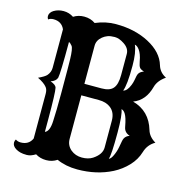

<svg xmlns="http://www.w3.org/2000/svg" viewBox="-112 -869 968 991"><g transform="rotate(15 371.5 -374.0)"><path d="M219.7 9.8Q187.5 9.8 162.6 -5.9Q137.7 9.8 116.5 9.8Q95.2 9.8 81.5 6.1Q67.9 2.4 57.6 -3.9Q36.6 -16.6 36.6 -35.6Q36.6 -45.4 42 -52.7Q52.7 -44.4 69.3 -44.4Q112.8 -44.4 129.4 -81.5V-320.3Q129.4 -342.3 120.1 -354Q105.5 -373 69.8 -390.1Q102.5 -405.3 112.8 -416.5Q129.4 -435.5 129.4 -459V-665Q112.8 -702.6 69.3 -702.6Q52.7 -702.6 42 -694.3Q36.6 -701.7 36.6 -711.2Q36.6 -720.7 42.2 -729Q47.9 -737.3 57.6 -743.2Q80.1 -756.8 109.1 -756.8Q138.2 -756.8 162.6 -740.7Q188 -756.8 219.2 -756.8Q253.4 -756.8 278.8 -738.8Q333 -761.7 386.7 -761.7Q440.4 -761.7 484.6 -751.2Q528.8 -740.7 564.5 -721.7Q642.1 -680.7 661.1 -615.2Q671.9 -579.1 707.5 -561.5Q668 -534.2 658.7 -499Q638.2 -421.9 575.7 -398.4Q667.5 -373 695.3 -278.3Q705.1 -244.6 741.7 -223.1Q704.1 -202.1 691.4 -159.7Q678.7 -117.2 646.7 -83.3Q614.7 -49.3 572.3 -27.3Q490.2 14.6 387.2 14.6Q325.7 14.6 277.3 -7.3Q252 9.8 219.7 9.8ZM400.4 -421.9Q443.4 -421.9 461.4 -442.4Q480.5 -463.4 480.5 -514.6V-627.4Q480.5 -657.2 449.2 -677.7Q421.9 -695.8 398.7 -695.8Q375.5 -695.8 360.6 -690.2Q345.7 -684.6 334 -674.8Q309.1 -654.3 309.1 -625.5V-421.9ZM508.3 -684.6Q524.9 -647.5 524.9 -576.2Q524.9 -471.2 511.2 -439.9Q531.7 -443.8 545.9 -479.5Q551.3 -492.7 554 -507.3Q556.6 -522 558.3 -530Q560.1 -538.1 563.5 -543.9Q570.8 -556.2 589.8 -562.5Q570.3 -568.8 565.4 -576.2Q559.1 -584.5 555.2 -606.4Q551.3 -628.4 545.9 -642.3Q540.5 -656.2 534.2 -665Q522 -682.6 508.3 -684.6ZM176.3 -129.4Q200.7 -138.7 203.1 -193.4Q206.1 -248 206.1 -344.7Q206.1 -441.4 205.8 -473.4Q205.6 -505.4 205.1 -524.9Q203.6 -582.5 194.1 -594.5Q184.6 -606.4 176.3 -610.4Q176.3 -440.4 170.4 -417Q163.6 -397.5 137.2 -389.2Q166.5 -378.9 170.4 -364.3Q176.3 -340.8 176.3 -192.9ZM309.1 -127.4Q309.1 -93.3 335 -71.3Q359.9 -50.8 394.5 -50.8Q428.2 -50.8 451.2 -65.4Q495.1 -94.2 495.1 -131.3V-274.4Q495.1 -318.8 466.3 -341.3Q441.9 -360.4 402.3 -360.4H309.1ZM527.8 -345.2Q539.6 -318.8 539.6 -223.1Q539.6 -102.1 530.8 -81.1Q541 -83 551.8 -106Q562.5 -128.9 566.9 -153.3Q571.3 -177.7 573 -186.5Q574.7 -195.3 578.1 -202.1Q585.9 -216.8 604.5 -223.1Q575.2 -232.4 570.1 -260.3Q564.9 -288.1 560.1 -303.2Q555.2 -318.4 549.8 -327.1Q540.5 -342.8 527.8 -345.2Z"/></g></svg>

Font: Rye
Style: Regular
Weight: 400
Designer: Nicole Fally
Foundry: Nicole Fally
Version: Version 1.001